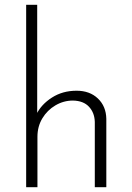

<svg xmlns="http://www.w3.org/2000/svg" viewBox="-20 -780 552 800"><path d="M89 0V-760H135V-287L132 -304Q152 -345 196.5 -373.5Q241 -402 299 -402Q354 -402 388 -369.5Q422 -337 423 -285V0H375V-272Q374 -310 351 -335Q328 -360 284 -361Q245 -361 211 -341Q177 -321 156.5 -287Q136 -253 136 -210V0Z"/></svg>

Font: Josefin Sans Thin Light
Style: Regular
Weight: 300
Version: Version 2.000